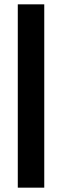

<svg xmlns="http://www.w3.org/2000/svg" viewBox="-20 -880 286 885"><path d="M184 -15V-860H62V-15Z"/></svg>

Font: Stormning
Style: Light
Weight: 400
Designer: Robert Jablonski, Mew Too
Foundry: Cannot Into Space Fonts
Version: Version 0.90